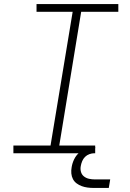

<svg xmlns="http://www.w3.org/2000/svg" viewBox="-20 -755 640 946"><path d="M46 0V-38H229L338 -697H160V-735H563V-697H380L272 -38H449V0ZM441 171Q426 171 411 169Q396 167 382.5 162Q369 157 357.5 148.5Q346 140 339.5 127.5Q333 115 331.5 100Q330 85 333 69Q336 49 345.5 29.5Q355 10 371.5 -4Q388 -18 409 -23.5Q430 -29 450 -29L445 0Q433 0 420.5 4.5Q408 9 399 18Q390 27 385 39Q380 51 378 63Q375 78 379 92Q383 106 394 114.5Q405 123 419 126Q433 129 448 129H523L516 171Z"/></svg>

Font: Iosevka Curly XLtExObl
Style: Regular
Weight: 200
Width: 7
Italic angle: -9°
Monospace: yes
Designer: Belleve Invis
Foundry: Belleve Invis
Version: Version 11.0.1; ttfautohint (v1.8.3)